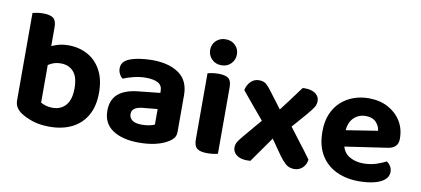

<svg xmlns="http://www.w3.org/2000/svg" viewBox="-67 -927 2570 1173"><g transform="rotate(10 1218.5 -341.0)"><path d="M312 -495Q377 -495 430 -466.5Q483 -438 514 -381.5Q545 -325 545 -242Q545 -158 512.5 -101Q480 -44 421 -14.5Q362 15 283 15Q221 15 176.5 0Q132 -15 102 -35Q81 -50 70.5 -68Q60 -86 60 -110V-427H207V-121Q219 -114 238 -108Q257 -102 281 -102Q332 -102 362.5 -137Q393 -172 393 -242Q393 -313 363.5 -345.5Q334 -378 285 -378Q253 -378 228 -366Q203 -354 185 -339L181 -459Q204 -472 237.5 -483.5Q271 -495 312 -495ZM208 -392H60V-651Q69 -654 87 -657Q105 -660 126 -660Q169 -660 188.5 -645Q208 -630 208 -590Z M837 -95Q860 -95 882.5 -99.5Q905 -104 915 -110V-206L831 -198Q797 -196 777 -184Q757 -172 757 -148Q757 -124 776 -109.5Q795 -95 837 -95ZM831 -495Q935 -495 997 -451.5Q1059 -408 1059 -317V-90Q1059 -65 1046 -49.5Q1033 -34 1013 -23Q983 -5 938.5 5.5Q894 16 837 16Q735 16 674.5 -24Q614 -64 614 -143Q614 -211 656 -247.5Q698 -284 781 -292L914 -306V-318Q914 -352 887.5 -367Q861 -382 812 -382Q774 -382 737.5 -373Q701 -364 672 -352Q660 -360 651.5 -376.5Q643 -393 643 -411Q643 -453 689 -472Q718 -484 756.5 -489.5Q795 -495 831 -495Z M1168 -618Q1168 -652 1191.5 -675Q1215 -698 1251 -698Q1288 -698 1311 -675Q1334 -652 1334 -618Q1334 -585 1311 -561Q1288 -537 1251 -537Q1215 -537 1191.5 -561Q1168 -585 1168 -618ZM1177 -264H1325V-1Q1316 2 1298 4.5Q1280 7 1259 7Q1216 7 1196.5 -8Q1177 -23 1177 -62ZM1325 -187H1177V-474Q1186 -477 1204.5 -480Q1223 -483 1244 -483Q1287 -483 1306 -468.5Q1325 -454 1325 -413Z M1599 -298 1626 -301Q1662 -348 1696 -393Q1730 -438 1765 -486Q1769 -487 1773 -487Q1777 -487 1780 -487Q1821 -487 1845 -469.5Q1869 -452 1869 -424Q1869 -402 1858 -384.5Q1847 -367 1820 -335Q1793 -304 1765.5 -272.5Q1738 -241 1711 -210L1666 -189Q1632 -140 1597 -91Q1562 -42 1528 7Q1524 7 1518 7.5Q1512 8 1508 8Q1465 8 1441.5 -10.5Q1418 -29 1418 -56Q1418 -76 1427.5 -92Q1437 -108 1462 -137Q1495 -177 1530 -217.5Q1565 -258 1599 -298ZM1686 -286 1720 -268Q1758 -217 1798 -165.5Q1838 -114 1876 -62Q1872 -29 1850.5 -9.5Q1829 10 1798 10Q1766 9 1746 -9Q1726 -27 1706 -54Q1681 -90 1655 -127Q1629 -164 1604 -200L1579 -217Q1537 -266 1497 -314.5Q1457 -363 1416 -412Q1423 -445 1444 -466Q1465 -487 1495 -487Q1524 -487 1540 -473Q1556 -459 1575 -433Q1602 -398 1629.5 -361Q1657 -324 1686 -286Z M2022 -170 2016 -270 2264 -309Q2262 -337 2240 -361Q2218 -385 2175 -385Q2130 -385 2100 -354.5Q2070 -324 2068 -268L2073 -199Q2082 -144 2120 -120.5Q2158 -97 2210 -97Q2252 -97 2289 -109Q2326 -121 2349 -134Q2364 -125 2373.5 -109Q2383 -93 2383 -75Q2383 -45 2359.5 -25Q2336 -5 2294.5 5Q2253 15 2200 15Q2123 15 2061.5 -14Q2000 -43 1965 -101Q1930 -159 1930 -246Q1930 -310 1950.5 -357Q1971 -404 2005.5 -434.5Q2040 -465 2083.5 -480Q2127 -495 2174 -495Q2243 -495 2294.5 -467.5Q2346 -440 2375 -393Q2404 -346 2404 -284Q2404 -253 2387 -237Q2370 -221 2340 -217Z"/></g></svg>

Font: Baloo Bhaijaan 2
Style: Bold
Weight: 700
Designer: Sanskriti Dholi, Noopur Datye and Ek Type
Foundry: Ek Type
Version: Version 1.701